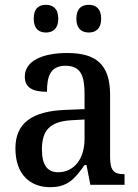

<svg xmlns="http://www.w3.org/2000/svg" viewBox="-20 -767 573 797"><path d="M349 -632C376 -632 400 -647 400 -689C400 -733 376 -747 349 -747C320 -747 297 -733 297 -689C297 -647 320 -632 349 -632ZM171 -632C198 -632 222 -647 222 -689C222 -733 198 -747 171 -747C142 -747 120 -733 120 -689C120 -647 142 -632 171 -632ZM188 10C263 10 292 -27 331 -82H339L355 0H497V-44H494C452 -44 437 -60 437 -116V-374C437 -501 377 -547 259 -547C160 -547 83 -516 83 -449C83 -404 114 -386 175 -386C175 -450 189 -494 252 -494C319 -494 331 -447 331 -373V-314L254 -311C114 -306 44 -257 44 -151C44 -41 107 10 188 10ZM221 -52C175 -52 154 -85 154 -146C154 -223 184 -263 278 -268L331 -271V-191C331 -108 288 -52 221 -52Z"/></svg>

Font: Noto Serif Hebrew SemiCondensed Medium
Style: Regular
Weight: 500
Width: 4
Designer: Monotype Design Team
Foundry: Monotype Imaging Inc.
Version: Version 2.004